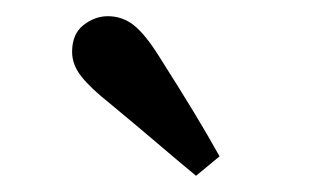

<svg xmlns="http://www.w3.org/2000/svg" viewBox="-20 -726 408 237"><path d="M251 -533 222 -509Q199 -528 175 -548.5Q151 -569 116 -598Q92 -617 80.5 -631.5Q69 -646 69 -662Q69 -684 83 -695Q97 -706 113 -706Q131 -706 145 -695Q159 -684 176 -657Q202 -616 219 -588Q236 -560 251 -533Z"/></svg>

Font: Lisu Bosa ExtraBold
Style: Regular
Weight: 800
Designer: David Morse, Annie Olsen, Victor Gaultney, Frank Grießhammer (Latin)
Foundry: SIL International
Version: Version 2.000